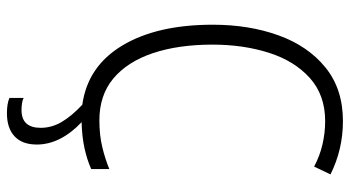

<svg xmlns="http://www.w3.org/2000/svg" viewBox="-242 -522 985 540"><g transform="rotate(90 250.0 -252.5)"><path d="M299 220Q272 220 256 213V173Q261 176 270.5 177.5Q280 179 290 179Q340 179 340 125Q340 94 323.5 66Q307 38 275 8Q167 -7 108.5 -104.5Q50 -202 50 -359Q50 -461 80 -544Q110 -627 170.5 -676Q231 -725 321 -725Q401 -725 471 -690L449 -644Q419 -660 386.5 -667.5Q354 -675 321 -675Q248 -675 200 -632Q152 -589 129 -517Q106 -445 106 -358Q106 -262 130 -190.5Q154 -119 201 -79.5Q248 -40 319 -40Q360 -40 393.5 -48Q427 -56 456 -68V-17Q429 -5 396.5 2Q364 9 324 10Q354 38 370.5 70Q387 102 387 136Q387 177 364 198.5Q341 220 299 220Z"/></g></svg>

Font: Noto Sans Mono ExtraCondensed Light
Style: Regular
Weight: 300
Width: 2
Designer: Monotype Design Team
Foundry: Monotype Imaging Inc.
Version: Version 2.014; ttfautohint (v1.8.4.7-5d5b)